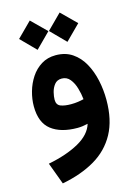

<svg xmlns="http://www.w3.org/2000/svg" viewBox="-130 -685 725 1019"><g transform="rotate(-15 232.0 -175.0)"><path d="M302.7 -615.2 383.8 -535.2 302.7 -454.1 222.7 -535.2ZM138.7 -615.2 219.7 -535.2 138.7 -454.1 58.6 -535.2ZM422.9 -103.5Q422.9 6.8 382.1 81.5Q341.3 156.2 265.4 200.7Q189.5 245.1 84.5 265.1L40 145Q142.1 125 209.5 87.2Q276.9 49.3 293.5 -6.3Q262.7 1 236.8 1Q145.5 1 93.5 -39.3Q41.5 -79.6 41.5 -169.9Q41.5 -209 53 -249.8Q64.5 -290.5 87.2 -325Q109.9 -359.4 144 -380.6Q178.2 -401.9 223.1 -401.9Q276.4 -401.9 314.2 -376.2Q352.1 -350.6 376 -307.6Q399.9 -264.6 411.4 -211.7Q422.9 -158.7 422.9 -103.5ZM235.8 -129.4Q256.3 -129.4 274.7 -132.1Q293 -134.8 306.2 -138.2Q303.2 -168.5 293.9 -200Q284.7 -231.4 267.3 -252.7Q250 -273.9 222.2 -273.9Q196.8 -273.9 182.6 -256.1Q168.5 -238.3 162.8 -215.1Q157.2 -191.9 157.2 -174.8Q157.2 -146.5 179 -137.9Q200.7 -129.4 235.8 -129.4Z"/></g></svg>

Font: Vazirmatn FD
Style: Bold
Weight: 700
Designer: Saber Rastikerdar
Foundry: Saber Rastikerdar
Version: Version 33.001